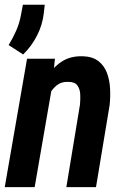

<svg xmlns="http://www.w3.org/2000/svg" viewBox="-21 -770 518 790"><path d="M192.4 -408.7 121.6 0H-1.5L90.3 -528.3H205.1ZM151.4 -282.2 121.1 -281.2Q125 -323.2 137.2 -368.7Q149.4 -414.1 172.9 -453.1Q196.3 -492.2 232.2 -516.1Q268.1 -540 319.8 -538.6Q360.4 -537.1 384.3 -518.3Q408.2 -499.5 419.2 -469.7Q430.2 -439.9 431.9 -405.5Q433.6 -371.1 430.2 -338.4L374 0H252L308.1 -339.8Q310.1 -360.8 309.1 -382.1Q308.1 -403.3 297.6 -418.2Q287.1 -433.1 260.7 -433.1Q232.4 -434.6 213.1 -419.4Q193.8 -404.3 181.4 -380.4Q168.9 -356.4 162.1 -330.1Q155.3 -303.7 151.4 -282.2ZM163.1 -750.5 159.2 -715.3Q153.8 -667.5 131.3 -623.5Q108.9 -579.6 74.2 -545.9L14.6 -584.5Q32.7 -614.3 45.9 -644.5Q59.1 -674.8 65.4 -709L73.2 -750.5Z"/></svg>

Font: Roboto Condensed SemiBold
Style: Italic
Weight: 600
Italic angle: -12°
Designer: Christian Robertson
Foundry: Google
Version: Version 3.008; 2023